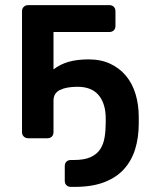

<svg xmlns="http://www.w3.org/2000/svg" viewBox="-20 -540 580 750"><path d="M90 0Q80 0 73 -6.5Q66 -13 66 -24V-496Q66 -507 73 -513.5Q80 -520 90 -520H407Q418 -520 424.5 -513.5Q431 -507 431 -496V-439Q431 -428 424.5 -421.5Q418 -415 407 -415H189V-269Q215 -289 248 -298.5Q281 -308 326 -308Q374 -308 410.5 -291Q447 -274 472 -244Q497 -214 509.5 -172.5Q522 -131 522 -83V-58Q522 -3 508 42.5Q494 88 464 121Q434 154 386.5 172Q339 190 272 190H257Q246 190 239.5 183.5Q233 177 233 166V109Q233 98 239.5 91.5Q246 85 257 85H268Q309 85 333.5 74Q358 63 371 43.5Q384 24 388.5 -3Q393 -30 393 -61V-77Q393 -135 365.5 -168Q338 -201 283 -201Q239 -201 214 -188.5Q189 -176 189 -147V-24Q189 -13 182.5 -6.5Q176 0 165 0Z"/></svg>

Font: Fz Rubik Med
Style: Regular
Weight: 500
Designer: Hubert and Fischer
Foundry: Hubert and Fischer
Version: Vit hóa bi FontZin.com